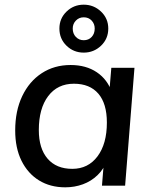

<svg xmlns="http://www.w3.org/2000/svg" viewBox="-20 -794 649 821"><path d="M259 7Q195 7 147 -22.5Q99 -52 72 -106.5Q45 -161 45 -236Q45 -320 75 -383Q105 -446 158.5 -481Q212 -516 282 -516Q348 -516 394 -485Q440 -454 459 -398L446 -383L456 -504H555L515 0H416L426 -123L436 -106Q424 -71 397 -45Q370 -19 334.5 -6Q299 7 259 7ZM289 -72Q357 -72 397 -125.5Q437 -179 437 -270Q437 -351 400.5 -393.5Q364 -436 296 -436Q226 -436 186 -383Q146 -330 146 -238Q146 -159 183.5 -115.5Q221 -72 289 -72ZM338 -569Q295 -569 264.5 -598.5Q234 -628 234 -672Q234 -715 264.5 -744.5Q295 -774 338 -774Q381 -774 412 -744.5Q443 -715 443 -672Q443 -628 412 -598.5Q381 -569 338 -569ZM338 -622Q359 -622 372 -636Q385 -650 385 -672Q385 -692 372 -706Q359 -720 338 -720Q318 -720 304.5 -706Q291 -692 291 -672Q291 -650 304.5 -636Q318 -622 338 -622Z"/></svg>

Font: Muli SemiBold
Style: Italic
Weight: 600
Italic angle: -4.541°
Designer: Vernon Adams
Foundry: Vernon Adams
Version: Version 2.100; ttfautohint (v1.8.1.43-b0c9)